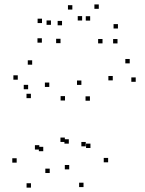

<svg xmlns="http://www.w3.org/2000/svg" viewBox="-20 -837 660 875"><path d="M206.6 -48.5V-68.5H186.6V-48.5ZM275.5 -190.1V-210.1H255.5V-190.1ZM293.6 -182.4V-202.4H273.6V-182.4ZM295.4 -65.1V-85.1H275.4V-65.1ZM360.6 15.6V-4.4H340.6V15.6ZM472.8 -97.3V-117.3H452.8V-97.3ZM598.5 -464.2V-484.2H578.5V-464.2ZM571.2 -548.2V-568.2H551.2V-548.2ZM493.9 -470.7V-490.7H473.9V-470.7ZM392.2 -162.5V-182.5H372.2V-162.5ZM370.8 -170V-190H350.8V-170ZM389.8 -378V-398H369.8V-378ZM350.9 -450.1V-470.1H330.9V-450.1ZM276.2 -379V-399H256.2V-379ZM177.1 -147.9V-167.9H157.1V-147.9ZM159.1 -155.4V-175.4H139.1V-155.4ZM204.6 -440.8V-460.8H184.6V-440.8ZM126.6 -542.2V-562.2H106.6V-542.2ZM61 -473.8V-493.8H41V-473.8ZM120.8 -389.7V-409.7H100.8V-389.7ZM108.2 -430.3V-450.3H88.2V-430.3ZM56 -95.8V-115.8H36V-95.8ZM121.1 18.1V-1.9H101.1V18.1ZM255.8 -640.3V-660.3H235.8V-640.3ZM390.9 -743.1V-763.1H370.9V-743.1ZM354.3 -743.6V-763.6H334.3V-743.6ZM447.2 -639.3V-659.3H427.2V-639.3ZM515.5 -639.1V-659.1H495.5V-639.1ZM517.5 -707.1V-727.1H497.5V-707.1ZM430.2 -796.8V-816.8H410.2V-796.8ZM309.7 -793.4V-813.4H289.7V-793.4ZM212.2 -723.8V-743.8H192.2V-723.8ZM262.7 -721.7V-741.7H242.7V-721.7ZM171.4 -731.9V-751.9H151.4V-731.9ZM170.8 -642.6V-662.6H150.8V-642.6Z"/></svg>

Font: Monaspace Radon Dots Var
Style: Regular
Weight: 400
Designer: Riley Cran and the Lettermatic Team
Version: Version 1.100 (Monaspace Radon Dots)